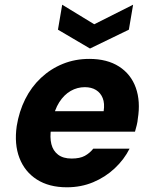

<svg xmlns="http://www.w3.org/2000/svg" viewBox="-20 -783 651 815"><path d="M264 12Q188 12 136.5 -21Q85 -54 62.5 -112.5Q40 -171 51 -248Q61 -310 87 -362Q113 -414 154 -452.5Q195 -491 247 -512Q299 -533 359 -533Q435 -533 485.5 -500.5Q536 -468 556.5 -410.5Q577 -353 565 -279Q564 -266 560.5 -252Q557 -238 553 -224H152L168 -311H420Q425 -344 416 -366.5Q407 -389 387.5 -401Q368 -413 340 -413Q308 -413 280 -397Q252 -381 231.5 -349Q211 -317 202 -268L197 -238Q191 -200 198 -171.5Q205 -143 226.5 -126.5Q248 -110 284 -110Q319 -110 340 -121.5Q361 -133 376 -152H530Q507 -106 467 -68.5Q427 -31 375.5 -9.5Q324 12 264 12ZM545 -763 527 -657 362 -577 226 -657 244 -763 380 -680Z"/></svg>

Font: DM Sans 10pt Black
Style: Italic
Weight: 900
Italic angle: -10°
Version: Version 4.004;gftools[0.9.30]